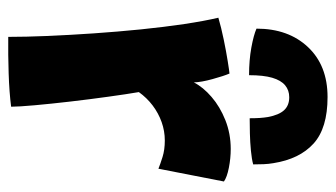

<svg xmlns="http://www.w3.org/2000/svg" viewBox="-194 -618 815 466"><g transform="rotate(90 213.0 -384.5)"><path d="M179.5 -448Q191 -470.5 214.8 -491Q238.5 -511.5 271.2 -524.5Q304 -537.5 341 -537.5Q363.5 -537.5 386.5 -533Q409.5 -528.5 420 -521L389 -362Q378 -366.5 360.5 -372Q343 -377.5 320.5 -377.5Q297.5 -377.5 275.8 -369.8Q254 -362 235.5 -348Q217 -334 203 -314.5Q208 -285.5 214.2 -240.5Q220.5 -195.5 226 -148Q231.5 -100.5 235 -61.5Q238.5 -22.5 238.5 -4.5Q203.5 0 157.5 1.5Q111.5 3 69 2.5Q69 -39.5 66.8 -93Q64.5 -146.5 60.5 -204.8Q56.5 -263 50.8 -319.8Q45 -376.5 37.8 -425Q30.5 -473.5 22.5 -507.5Q46.5 -514.5 75.5 -520.5Q104.5 -526.5 128 -530.2Q151.5 -534 158 -534.5Q164 -520.5 171.5 -493.2Q179 -466 179.5 -448ZM49 -600Q49 -677.5 93.8 -725Q138.5 -772.5 215 -772.5Q290.5 -772.5 328 -738.5Q365.5 -704.5 375.5 -641Q377.5 -629.5 378 -617.5Q378.5 -605.5 378.5 -592Q366 -588.5 345.2 -586.5Q324.5 -584.5 303.2 -584Q282 -583.5 266.5 -583.5Q266.5 -597 265.8 -608Q265 -619 263.5 -628Q258.5 -654.5 247 -667Q235.5 -679.5 215.5 -679.5Q198.5 -679.5 186.5 -669.5Q174.5 -659.5 168.2 -638.2Q162 -617 162 -582Q125.5 -582 95.2 -587.5Q65 -593 49 -600Z"/></g></svg>

Font: Grandstander Thin
Style: Bold
Weight: 700
Version: Version 1.200